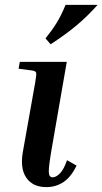

<svg xmlns="http://www.w3.org/2000/svg" viewBox="-20 -760 419 785"><path d="M56 -479 61 -507H253L191 -150Q179 -80 179.5 -57.5Q180 -35 195 -35Q209 -35 225 -51Q241 -67 254 -105L293 -83Q271 -37 240 -16Q209 5 169 5Q114 5 87.5 -33.5Q61 -72 74 -142L124 -423Q130 -457 127.5 -463.5Q125 -470 110 -472ZM187 -579 166 -603Q192 -635 211 -665.5Q230 -696 248 -740H379Q338 -694 294 -657Q250 -620 187 -579Z"/></svg>

Font: Inria Serif
Style: Bold Italic
Weight: 700
Italic angle: -10°
Designer: Black Foundry Team
Foundry: Black Foundry
Version: Version 1.000; ttfautohint (v1.8.3)